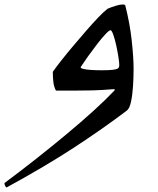

<svg xmlns="http://www.w3.org/2000/svg" viewBox="-172 -405 707 858"><path d="M361 -114Q361 -126 357 -151.5Q353 -177 347 -204Q341 -231 334 -250.5Q327 -270 322 -270Q316 -270 299.5 -252.5Q283 -235 262.5 -208.5Q242 -182 222 -154Q202 -126 189 -106Q186 -101 198.5 -97.5Q211 -94 233.5 -92.5Q256 -91 280 -91Q297 -91 311.5 -91.5Q326 -92 332 -93Q348 -95 354.5 -99Q361 -103 361 -114ZM329 -6Q279 -2 237.5 -1Q196 0 149 0Q131 0 113.5 0Q96 0 78 0Q69 -17 66.5 -38.5Q64 -60 64 -84Q77 -103 101 -133.5Q125 -164 154.5 -199Q184 -234 213.5 -268Q243 -302 268 -328Q293 -354 309 -366Q325 -373 344.5 -379Q364 -385 376 -385Q387 -385 388 -380Q408 -302 416.5 -225Q425 -148 425 -97Q425 -61 422.5 -21Q420 19 413.5 49.5Q407 80 395 89Q288 170 159.5 254Q31 338 -143 433Q-152 425 -152 413Q-82 361 -11 305Q60 249 125.5 194.5Q191 140 245.5 90.5Q300 41 336 3Q341 -2 341 -4Q341 -8 329 -6Z"/></svg>

Font: Ruwudu
Style: Regular
Weight: 400
Designer: Becca Hirsbrunner Spalinger
Foundry: SIL International
Version: Version 3.000